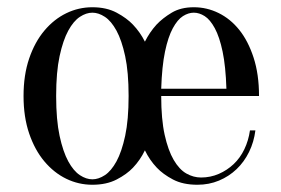

<svg xmlns="http://www.w3.org/2000/svg" viewBox="-20 -495 775 530"><path d="M235 -475Q274 -475 302 -460Q330 -445 347 -427Q367 -406 380 -380Q393 -406 412 -427Q429 -445 454 -460Q479 -475 515 -475Q551 -475 583.5 -459Q616 -443 640.5 -412.5Q665 -382 680 -336Q695 -290 695 -230H425Q425 -166 434.5 -123Q444 -80 459.5 -53.5Q475 -27 494.5 -16Q514 -5 535 -5Q561 -5 584 -15Q607 -25 625 -42Q643 -59 654.5 -83Q666 -107 670 -135H685Q681 -103 667.5 -75.5Q654 -48 633 -28Q612 -8 584.5 3.5Q557 15 525 15Q485 15 457.5 0.5Q430 -14 413 -32Q393 -53 380 -80Q367 -53 347 -32Q330 -14 302 0.5Q274 15 235 15Q197 15 163 -1.5Q129 -18 102.5 -49.5Q76 -81 60.5 -126.5Q45 -172 45 -230Q45 -288 60.5 -333.5Q76 -379 102.5 -410.5Q129 -442 163 -458.5Q197 -475 235 -475ZM235 -460Q218 -460 200.5 -448.5Q183 -437 168.5 -410.5Q154 -384 144.5 -340Q135 -296 135 -230Q135 -164 144.5 -120Q154 -76 168.5 -49.5Q183 -23 200.5 -11.5Q218 0 235 0Q252 0 269.5 -11.5Q287 -23 301.5 -49.5Q316 -76 325.5 -120Q335 -164 335 -230Q335 -296 325.5 -340Q316 -384 301.5 -410.5Q287 -437 269.5 -448.5Q252 -460 235 -460ZM515 -460Q500 -460 485 -450.5Q470 -441 457 -417Q444 -393 435.5 -352.5Q427 -312 425 -250H605Q603 -312 594.5 -352.5Q586 -393 573 -417Q560 -441 545 -450.5Q530 -460 515 -460Z"/></svg>

Font: Oranienbaum
Style: Regular
Weight: 400
Designer: Oleg Pospelov and Jovanny Lemonad
Foundry: Oleg Pospelov and jovanny Lemonad
Version: Version 1.001; ttfautohint (v0.91) -l 8 -r 50 -G 200 -x 0 -w